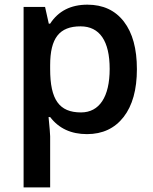

<svg xmlns="http://www.w3.org/2000/svg" viewBox="-20 -570 663 830"><path d="M356 9.8C423.3 9.8 476.1 -15.1 514.6 -64.5C552.7 -113.8 571.8 -182.6 571.8 -271C571.8 -359.4 553.2 -427.7 515.6 -476.6C478 -525.4 425.3 -549.8 357.9 -549.8C286.1 -549.8 232.4 -522.5 196.8 -467.8H190.9C182.6 -505.9 177.2 -529.8 174.8 -540H82V240.2H196.8V19C196.8 9.3 194.3 -18.6 189.9 -64H196.8C234.4 -14.6 287.6 9.8 356 9.8ZM328.1 -456.1C410.6 -456.1 454.1 -393.1 454.1 -272C454.1 -151.4 409.7 -84 330.1 -84C235.8 -84 196.8 -139.6 196.8 -271V-288.1C196.8 -405.3 236.8 -456.1 328.1 -456.1Z"/></svg>

Font: Sahel SemiBold
Style: Bold
Weight: 600
Foundry: Saber Rastikerdar (saber.rastikerdar@gmail.com)
Version: Version 3.4.0